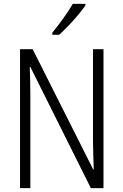

<svg xmlns="http://www.w3.org/2000/svg" viewBox="-20 -967 634 987"><path d="M512 0H447L136 -623H133Q134 -590 135 -555Q136 -520 136 -480V0H83V-714H148L459 -96H462Q461 -132 459.5 -172Q458 -212 458 -242V-714H512ZM419 -939Q404 -917 380.5 -889Q357 -861 331 -834Q305 -807 284 -788H249V-799Q279 -836 306.5 -874Q334 -912 354 -947H419Z"/></svg>

Font: Noto Sans Devanagari UI Condensed Light
Style: Regular
Weight: 300
Width: 3
Designer: Jelle Bosma - Monotype Design Team
Foundry: Monotype Imaging Inc.
Version: Version 2.004; ttfautohint (v1.8.4.7-5d5b)